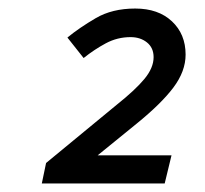

<svg xmlns="http://www.w3.org/2000/svg" viewBox="-20 -720 480 450"><path d="M78 -290 88 -338 253 -474Q297 -509 318.5 -535Q340 -561 340 -586Q340 -608 324.5 -620.5Q309 -633 286 -633Q255 -633 228 -618.5Q201 -604 176 -584L138 -632Q166 -655 204.5 -677.5Q243 -700 297 -700Q351 -700 383 -670Q415 -640 415 -592Q415 -553 386.5 -515Q358 -477 300 -430L209 -356H382L366 -290Z"/></svg>

Font: Radio Canada
Style: Italic
Weight: 400
Italic angle: -12°
Designer: Charles Daoud, Etienne Aubert Bonn, Alexandre Saumier Demers, Jacques Le Bailly
Foundry: Radio-Canada
Version: Version 2.104;gftools[0.9.28.dev5+ged2979d]